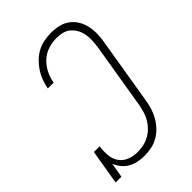

<svg xmlns="http://www.w3.org/2000/svg" viewBox="-221 -838 941 941"><g transform="rotate(-45 250.0 -367.5)"><path d="M212 8Q189 8 166.5 3.5Q144 -1 125 -12Q106 -23 92.5 -40Q79 -57 71 -77L58 0H18L48 -181H88Q84 -152 86 -123.5Q88 -95 103 -72.5Q118 -50 144 -39.5Q170 -29 198 -29Q219 -29 239.5 -33Q260 -37 279 -47Q298 -57 314 -72.5Q330 -88 341 -106.5Q352 -125 358 -145Q364 -165 368 -186L425 -531Q428 -552 429 -573.5Q430 -595 426.5 -614.5Q423 -634 413.5 -652Q404 -670 389 -683Q374 -696 354 -701Q334 -706 312 -706Q284 -706 255 -696.5Q226 -687 203.5 -666Q181 -645 167.5 -617.5Q154 -590 149 -561H109Q113 -585 121.5 -608Q130 -631 144 -652.5Q158 -674 176.5 -692Q195 -710 217.5 -722Q240 -734 264.5 -738.5Q289 -743 312 -743Q340 -743 366 -737Q392 -731 412 -716Q432 -701 445.5 -679Q459 -657 464.5 -631.5Q470 -606 469.5 -579Q469 -552 464 -525L407 -180Q403 -156 396 -132.5Q389 -109 376.5 -87Q364 -65 346 -46Q328 -27 306 -14.5Q284 -2 259.5 3Q235 8 212 8Z"/></g></svg>

Font: Iosevka Slab XLtObl
Style: Regular
Weight: 200
Italic angle: -9°
Monospace: yes
Designer: Belleve Invis
Foundry: Belleve Invis
Version: Version 11.1.1; ttfautohint (v1.8.3)